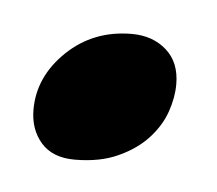

<svg xmlns="http://www.w3.org/2000/svg" viewBox="-26 -130 192 170"><g transform="rotate(5 69.5 -44.5)"><path d="M128.9 -60.5Q128.9 -48.8 124.5 -36.1Q120.1 -23.4 109.9 -12.2Q99.6 -1 83.5 6.3Q67.4 13.7 44.9 13.7Q25.4 13.7 15.1 2Q4.9 -9.8 4.9 -27.3Q4.9 -56.6 28.3 -79.1Q51.8 -101.6 85.9 -101.6Q104.5 -101.6 116.7 -90.8Q128.9 -80.1 128.9 -60.5Z"/></g></svg>

Font: BKP Parklife Display
Style: Regular
Weight: 400
Designer: Font Diner, Inc.; LA MECHKY PLUS GmbH
Foundry: Font Diner, Inc.; LA MECHKY PLUS GmbH
Version: Version 1.007